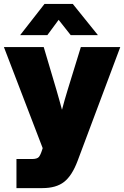

<svg xmlns="http://www.w3.org/2000/svg" viewBox="-22 -756 634 980"><path d="M62 204.1V55.7H140.1Q167.5 55.7 176.3 45.2Q185.1 34.7 193.4 7.8L195.8 0L-2 -515.6H201.2L266.1 -296.9Q273.4 -271.5 280.5 -246.3Q287.6 -221.2 294.4 -195.8Q301.3 -221.2 308.3 -246.6Q315.4 -272 323.2 -296.9L390.6 -515.6H591.8L374 65.4Q345.7 140.6 305.2 172.4Q264.6 204.1 194.8 204.1ZM219.7 -576.7H81.1V-577.1L205.1 -735.8H349.6L477.5 -577.1V-576.7H338.9L277.3 -654.8Z"/></svg>

Font: Inter Display Black
Style: Regular
Weight: 900
Designer: Rasmus Andersson
Foundry: rsms
Version: Version 4.000;git-a52131595